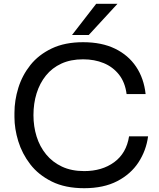

<svg xmlns="http://www.w3.org/2000/svg" viewBox="-20 -972 835 1010"><path d="M423 18Q323 18 252.5 -17Q182 -52 139 -108Q96 -164 76 -229.5Q56 -295 56 -356V-378Q56 -444 76.5 -510Q97 -576 140 -630Q183 -684 252 -717Q321 -750 417 -750Q515 -750 585 -716Q655 -682 696 -621Q737 -560 746 -477H646Q638 -539 606 -579.5Q574 -620 525.5 -640Q477 -660 417 -660Q352 -660 303 -637.5Q254 -615 221.5 -574.5Q189 -534 172.5 -481Q156 -428 156 -366Q156 -307 172.5 -254Q189 -201 222.5 -160Q256 -119 306 -95.5Q356 -72 423 -72Q517 -72 581 -119Q645 -166 659 -255H759Q749 -180 708.5 -118Q668 -56 596.5 -19Q525 18 423 18ZM447 -788H359L486 -952H598Z"/></svg>

Font: Sora Variable
Style: Regular
Weight: 400
Designer: Jonathan Barnbrook, Julián Moncada
Foundry: Barnbrook Fonts
Version: Version 2.000